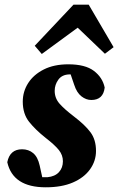

<svg xmlns="http://www.w3.org/2000/svg" viewBox="-20 -783 504 818"><path d="M175 15Q35 15 11 -92Q22 -147 74 -147Q102 -147 121.5 -130.5Q141 -114 149 -78L160 -28Q165 -28 171 -28Q177 -28 182 -28Q214 -31 231 -49.5Q248 -68 248 -96Q248 -122 231 -143.5Q214 -165 174 -196Q131 -230 104 -264Q77 -298 77 -350Q77 -393 100 -429Q123 -465 166.5 -487Q210 -509 271 -509Q343 -509 380 -481Q417 -453 426 -410Q420 -357 369 -357Q347 -357 327 -372.5Q307 -388 296 -422L281 -466Q280 -466 278.5 -466Q277 -466 275 -466Q244 -465 228.5 -443.5Q213 -422 213 -396Q213 -365 233.5 -341.5Q254 -318 296 -286Q342 -251 365.5 -219.5Q389 -188 389 -140Q389 -97 363.5 -61.5Q338 -26 290.5 -5.5Q243 15 175 15ZM427 -554 311 -665 158 -553 128 -588 293 -763H358L464 -582Z"/></svg>

Font: Source Serif 4 SmText
Style: Bold Italic
Weight: 700
Italic angle: -12°
Designer: Frank Grießhammer
Foundry: Adobe
Version: Version 4.005;hotconv 1.1.0;makeotfexe 2.6.0